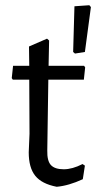

<svg xmlns="http://www.w3.org/2000/svg" viewBox="-20 -709 384 735"><path d="M322 -689 328 -682 305 -510 267 -504 260 -510 265 -685ZM197 6Q140 -5 115 -36Q90 -67 90 -126L93 -197L92 -404H29L25 -410L30 -457H92L91 -531L160 -561L168 -554L166 -457H302L306 -451L301 -404H165L161 -133Q160 -93 175 -77Q190 -61 224 -61Q257 -61 296 -81L305 -75L297 -23Q243 2 197 6Z"/></svg>

Font: Alegreya Sans SC
Style: Regular
Weight: 400
Designer: Juan Pablo del Peral
Foundry: Huerta Tipografica
Version: Version 2.007